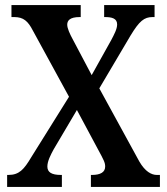

<svg xmlns="http://www.w3.org/2000/svg" viewBox="-20 -734 656 754"><path d="M8 0H223V-47H219C182 -47 166 -58 166 -80C166 -101 179 -126 191 -148L282 -302L364 -149C388 -105 393 -95 393 -80C393 -58 375 -47 341 -47H337V0H608V-47H596C575 -47 550 -60 527 -100L370 -387L493 -595C527 -651 546 -667 579 -667H587V-714H389V-667H392C419 -667 440 -662 440 -638C440 -620 428 -598 417 -577L340 -439L266 -579C254 -601 244 -623 244 -637C244 -653 254 -667 293 -667H297V-714H25V-667H36C72 -667 90 -651 109 -614L251 -354L103 -117C74 -68 55 -47 13 -47H8Z"/></svg>

Font: Noto Serif Condensed Semi
Style: Regular
Weight: 600
Width: 3
Designer: Monotype Design Team
Foundry: Monotype Imaging Inc.
Version: Version 1.002